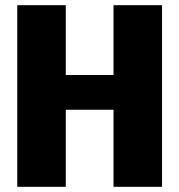

<svg xmlns="http://www.w3.org/2000/svg" viewBox="-20 -720 690 740"><path d="M46.5 0V-700H233.5V-431H417.5V-700H604.5V0H417.5V-297H233.5V0Z"/></svg>

Font: Trispace Thin ExtraBold
Style: Regular
Weight: 800
Version: Version 1.210